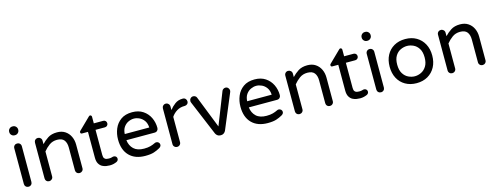

<svg xmlns="http://www.w3.org/2000/svg" viewBox="-22 -1470 5748 2230"><g transform="rotate(-15 2852.0 -355.0)"><path d="M122 -614Q101 -614 86 -629Q71 -644 71 -665V-669Q71 -690 86 -705Q101 -720 122 -720H128Q149 -720 164 -705Q179 -690 179 -669V-665Q179 -644 164 -629Q149 -614 128 -614ZM124 5Q105 5 92 -8Q79 -21 79 -40V-469Q79 -489 92 -502Q105 -515 124 -515Q144 -515 157 -502Q170 -489 170 -469V-40Q170 -21 157 -8Q144 5 124 5Z M373 5Q354 5 341 -8Q328 -21 328 -40V-469Q328 -489 341 -502Q354 -515 373 -515Q392 -515 405.5 -502Q419 -489 419 -469V-428Q451 -463 494.5 -491.5Q538 -520 605 -520Q662 -520 702 -493.5Q742 -467 763 -422.5Q784 -378 784 -324V-40Q784 -21 770.5 -8Q757 5 738 5Q719 5 706 -8Q693 -21 693 -40V-314Q693 -371 667.5 -403.5Q642 -436 583 -436Q529 -436 489 -407Q449 -378 419 -340V-40Q419 -21 405.5 -8Q392 5 373 5Z M1101 10Q1083 10 1058.5 6.5Q1034 3 1010.5 -9.5Q987 -22 971 -49Q955 -76 955 -122V-432H884Q865 -432 865 -451Q865 -461 874 -468L1010 -601Q1012 -603 1016.5 -606.5Q1021 -610 1027 -610Q1035 -610 1040.5 -604Q1046 -598 1046 -590V-510H1159Q1176 -510 1187 -499Q1198 -488 1198 -471Q1198 -455 1187 -443.5Q1176 -432 1159 -432H1046V-130Q1046 -101 1057 -88Q1068 -75 1083.5 -72.5Q1099 -70 1111 -70Q1135 -70 1146.5 -74.5Q1158 -79 1171 -79Q1185 -79 1196 -69Q1207 -59 1207 -43Q1207 -20 1184 -8Q1166 0 1145.5 5Q1125 10 1101 10Z M1528 10Q1406 10 1337.5 -59.5Q1269 -129 1269 -255Q1269 -323 1294 -383.5Q1319 -444 1372 -482Q1425 -520 1508 -520Q1585 -520 1638 -484.5Q1691 -449 1718.5 -392Q1746 -335 1746 -268Q1746 -249 1733.5 -236Q1721 -223 1700 -223H1361Q1369 -156 1412 -115.5Q1455 -75 1536 -75Q1581 -75 1612 -83.5Q1643 -92 1671 -106Q1679 -110 1689 -110Q1705 -110 1717 -99Q1729 -88 1729 -71Q1729 -59 1721.5 -49.5Q1714 -40 1703 -34Q1670 -15 1631.5 -2.5Q1593 10 1528 10ZM1361 -297H1656Q1653 -349 1629.5 -381Q1606 -413 1573 -428Q1540 -443 1508 -443Q1476 -443 1443 -428Q1410 -413 1387 -381Q1364 -349 1361 -297Z M1911 5Q1892 5 1879 -8Q1866 -21 1866 -40V-469Q1866 -488 1879 -501.5Q1892 -515 1911 -515Q1930 -515 1943.5 -501.5Q1957 -488 1957 -469V-426Q1984 -462 2023 -491Q2062 -520 2114 -520H2119Q2138 -520 2150.5 -507Q2163 -494 2163 -475Q2163 -456 2150 -444Q2137 -432 2117 -432H2112Q2063 -432 2023 -407.5Q1983 -383 1957 -344V-40Q1957 -21 1943.5 -8Q1930 5 1911 5Z M2430 5Q2411 5 2396.5 -6Q2382 -17 2375 -32L2201 -448Q2196 -460 2196 -469Q2196 -488 2209 -501.5Q2222 -515 2241 -515Q2255 -515 2266.5 -507.5Q2278 -500 2282 -489L2435 -101L2588 -489Q2593 -500 2604.5 -507.5Q2616 -515 2629 -515Q2648 -515 2661 -501.5Q2674 -488 2674 -469Q2674 -460 2669 -448L2495 -32Q2488 -17 2473.5 -6Q2459 5 2440 5Z M3000 10Q2878 10 2809.5 -59.5Q2741 -129 2741 -255Q2741 -323 2766 -383.5Q2791 -444 2844 -482Q2897 -520 2980 -520Q3057 -520 3110 -484.5Q3163 -449 3190.5 -392Q3218 -335 3218 -268Q3218 -249 3205.5 -236Q3193 -223 3172 -223H2833Q2841 -156 2884 -115.5Q2927 -75 3008 -75Q3053 -75 3084 -83.5Q3115 -92 3143 -106Q3151 -110 3161 -110Q3177 -110 3189 -99Q3201 -88 3201 -71Q3201 -59 3193.5 -49.5Q3186 -40 3175 -34Q3142 -15 3103.5 -2.5Q3065 10 3000 10ZM2833 -297H3128Q3125 -349 3101.5 -381Q3078 -413 3045 -428Q3012 -443 2980 -443Q2948 -443 2915 -428Q2882 -413 2859 -381Q2836 -349 2833 -297Z M3383 5Q3364 5 3351 -8Q3338 -21 3338 -40V-469Q3338 -489 3351 -502Q3364 -515 3383 -515Q3402 -515 3415.5 -502Q3429 -489 3429 -469V-428Q3461 -463 3504.5 -491.5Q3548 -520 3615 -520Q3672 -520 3712 -493.5Q3752 -467 3773 -422.5Q3794 -378 3794 -324V-40Q3794 -21 3780.5 -8Q3767 5 3748 5Q3729 5 3716 -8Q3703 -21 3703 -40V-314Q3703 -371 3677.5 -403.5Q3652 -436 3593 -436Q3539 -436 3499 -407Q3459 -378 3429 -340V-40Q3429 -21 3415.5 -8Q3402 5 3383 5Z M4111 10Q4093 10 4068.5 6.5Q4044 3 4020.5 -9.5Q3997 -22 3981 -49Q3965 -76 3965 -122V-432H3894Q3875 -432 3875 -451Q3875 -461 3884 -468L4020 -601Q4022 -603 4026.5 -606.5Q4031 -610 4037 -610Q4045 -610 4050.5 -604Q4056 -598 4056 -590V-510H4169Q4186 -510 4197 -499Q4208 -488 4208 -471Q4208 -455 4197 -443.5Q4186 -432 4169 -432H4056V-130Q4056 -101 4067 -88Q4078 -75 4093.5 -72.5Q4109 -70 4121 -70Q4145 -70 4156.5 -74.5Q4168 -79 4181 -79Q4195 -79 4206 -69Q4217 -59 4217 -43Q4217 -20 4194 -8Q4176 0 4155.5 5Q4135 10 4111 10Z M4360 -614Q4339 -614 4324 -629Q4309 -644 4309 -665V-669Q4309 -690 4324 -705Q4339 -720 4360 -720H4366Q4387 -720 4402 -705Q4417 -690 4417 -669V-665Q4417 -644 4402 -629Q4387 -614 4366 -614ZM4362 5Q4343 5 4330 -8Q4317 -21 4317 -40V-469Q4317 -489 4330 -502Q4343 -515 4362 -515Q4382 -515 4395 -502Q4408 -489 4408 -469V-40Q4408 -21 4395 -8Q4382 5 4362 5Z M4791 10Q4714 10 4656 -23.5Q4598 -57 4566.5 -116.5Q4535 -176 4535 -255Q4535 -334 4566.5 -393.5Q4598 -453 4656 -486.5Q4714 -520 4791 -520Q4868 -520 4925.5 -486.5Q4983 -453 5015 -393.5Q5047 -334 5047 -255Q5047 -176 5015 -116.5Q4983 -57 4925.5 -23.5Q4868 10 4791 10ZM4791 -73Q4829 -73 4867 -91Q4905 -109 4930.5 -149.5Q4956 -190 4956 -256Q4956 -322 4930.5 -362Q4905 -402 4867 -419.5Q4829 -437 4791 -437Q4753 -437 4714.5 -419.5Q4676 -402 4651 -362Q4626 -322 4626 -256Q4626 -190 4651 -149.5Q4676 -109 4714.5 -91Q4753 -73 4791 -73Z M5219 5Q5200 5 5187 -8Q5174 -21 5174 -40V-469Q5174 -489 5187 -502Q5200 -515 5219 -515Q5238 -515 5251.5 -502Q5265 -489 5265 -469V-428Q5297 -463 5340.5 -491.5Q5384 -520 5451 -520Q5508 -520 5548 -493.5Q5588 -467 5609 -422.5Q5630 -378 5630 -324V-40Q5630 -21 5616.5 -8Q5603 5 5584 5Q5565 5 5552 -8Q5539 -21 5539 -40V-314Q5539 -371 5513.5 -403.5Q5488 -436 5429 -436Q5375 -436 5335 -407Q5295 -378 5265 -340V-40Q5265 -21 5251.5 -8Q5238 5 5219 5Z"/></g></svg>

Font: Varela Round
Style: Regular
Weight: 400
Designer: Joe Prince, Avraham Cornfeld
Foundry: Joe Prince, Avraham Cornfeld
Version: Version 3.010; ttfautohint (v1.8.4.7-5d5b)